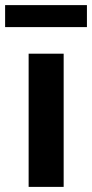

<svg xmlns="http://www.w3.org/2000/svg" viewBox="-58 -731 360 751"><path d="M54 0V-521H191V0ZM-38 -625V-711H282V-625Z"/></svg>

Font: Red Hat Display ExtraBold
Style: Regular
Weight: 800
Designer: Pentagram, MCKL
Foundry: Pentagram, MCKL
Version: Version 1.023